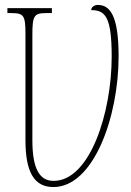

<svg xmlns="http://www.w3.org/2000/svg" viewBox="-20 -747 530 777"><path d="M196 10C358 10 460 -272 460 -520C460 -686 424 -727 376 -727C359 -727 349 -716 349 -706C405 -706 432 -681 432 -518C432 -291 344 -15 197 -15C141 -15 111 -62 111 -180V-606C111 -684 118 -694 167 -694H190V-714H10V-694H27C77 -694 83 -683 83 -609V-180C83 -51 118 10 196 10Z"/></svg>

Font: Noto Serif ExtraCondensed Thin
Style: Regular
Weight: 100
Width: 2
Designer: Monotype Design Team
Foundry: Monotype Imaging Inc.
Version: Version 2.013